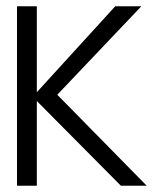

<svg xmlns="http://www.w3.org/2000/svg" viewBox="-20 -595 525 610"><path d="M34 -5H97V-274L364 -5H446L162 -294L429 -575H346L97 -302V-575H34Z"/></svg>

Font: Charger Sport
Style: LitNrw
Weight: 300
Designer: Jasper
Foundry: Cannot Into Space Fonts
Version: Version 1.1